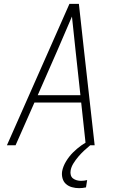

<svg xmlns="http://www.w3.org/2000/svg" viewBox="-20 -755 640 998"><path d="M16 0 341 -735H390L417 -490L472 0H426L402 -222H159L61 0ZM176 -260H398L373 -490Q368 -535 363.5 -579.5Q359 -624 354 -669Q335 -624 315.5 -579.5Q296 -535 277 -490ZM391 223Q372 223 354 218Q336 213 323 201.5Q310 190 305 172Q300 154 303 135Q308 109 323.5 83.5Q339 58 359.5 37.5Q380 17 404 0Q428 -17 454 -29L449 0Q432 14 416.5 28.5Q401 43 387 59.5Q373 76 361.5 94.5Q350 113 347 132Q345 144 348 155Q351 166 359.5 172.5Q368 179 379 182Q390 185 401 185Q409 185 417 184Q425 183 433 181L427 219Q418 221 409 222Q400 223 391 223Z"/></svg>

Font: Iosevka SS04 XLt Ex Obl
Style: Regular
Weight: 200
Width: 7
Italic angle: -9°
Monospace: yes
Designer: Belleve Invis
Foundry: Belleve Invis
Version: Version 19.0.0; ttfautohint (v1.8.4)